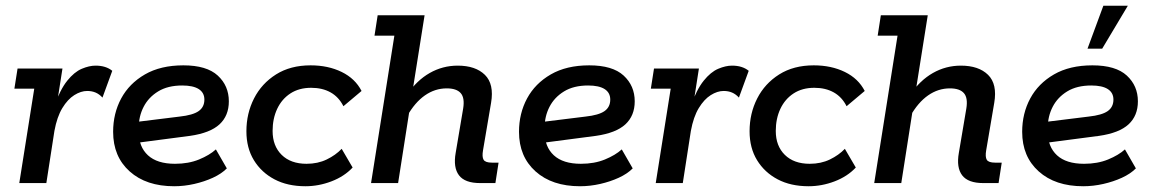

<svg xmlns="http://www.w3.org/2000/svg" viewBox="-20 -636 3999 667"><path d="M47 0 99 -328H30L41 -398H197L175 -257L168 -266Q189 -325 213.5 -355.5Q238 -386 264 -397Q290 -408 312 -408Q348 -408 370 -390L336 -297Q325 -309 312 -314.5Q299 -320 283 -320Q261 -320 238 -305.5Q215 -291 196.5 -260.5Q178 -230 169 -181L141 0Z M585 11Q488 11 430.5 -40.5Q373 -92 373 -178Q373 -242 401 -294Q429 -346 483.5 -377.5Q538 -409 617 -409Q698 -409 736.5 -373.5Q775 -338 775 -284Q775 -234 742.5 -204Q710 -174 640 -164L426 -136V-209L604 -231Q650 -236 670 -250Q690 -264 690 -290Q690 -314 670.5 -326.5Q651 -339 613 -339Q563 -339 529.5 -318.5Q496 -298 479 -265Q462 -232 462 -193V-178Q462 -126 494 -96.5Q526 -67 588 -67Q635 -67 671.5 -82Q708 -97 730 -117L768 -51Q749 -32 719.5 -18.5Q690 -5 655 3Q620 11 585 11Z M1041 11Q979 11 933.5 -13Q888 -37 862 -79.5Q836 -122 836 -180Q836 -242 862.5 -294Q889 -346 939 -377.5Q989 -409 1059 -409Q1120 -409 1167 -386Q1214 -363 1236 -320L1173 -267Q1157 -299 1128.5 -315Q1100 -331 1061 -331Q1019 -331 989 -311.5Q959 -292 943 -258Q927 -224 927 -181Q927 -129 958.5 -98Q990 -67 1045 -67Q1084 -67 1115 -82Q1146 -97 1167 -119L1205 -54Q1176 -23 1131.5 -6Q1087 11 1041 11Z M1269 0 1350 -512H1281L1292 -583H1455L1411 -306L1394 -307Q1428 -357 1473 -382.5Q1518 -408 1570 -408Q1632 -408 1664.5 -376Q1697 -344 1686 -279L1658 -114Q1654 -91 1660 -81Q1666 -71 1689 -71H1712L1701 0H1648Q1595 0 1574.5 -27Q1554 -54 1563 -105L1589 -259Q1595 -296 1580.5 -312.5Q1566 -329 1532 -329Q1491 -329 1456 -304.5Q1421 -280 1394 -232L1408 -288L1363 0Z M1995 11Q1898 11 1840.5 -40.5Q1783 -92 1783 -178Q1783 -242 1811 -294Q1839 -346 1893.5 -377.5Q1948 -409 2027 -409Q2108 -409 2146.5 -373.5Q2185 -338 2185 -284Q2185 -234 2152.5 -204Q2120 -174 2050 -164L1836 -136V-209L2014 -231Q2060 -236 2080 -250Q2100 -264 2100 -290Q2100 -314 2080.5 -326.5Q2061 -339 2023 -339Q1973 -339 1939.5 -318.5Q1906 -298 1889 -265Q1872 -232 1872 -193V-178Q1872 -126 1904 -96.5Q1936 -67 1998 -67Q2045 -67 2081.5 -82Q2118 -97 2140 -117L2178 -51Q2159 -32 2129.5 -18.5Q2100 -5 2065 3Q2030 11 1995 11Z M2258 0 2310 -328H2241L2252 -398H2408L2386 -257L2379 -266Q2400 -325 2424.5 -355.5Q2449 -386 2475 -397Q2501 -408 2523 -408Q2559 -408 2581 -390L2547 -297Q2536 -309 2523 -314.5Q2510 -320 2494 -320Q2472 -320 2449 -305.5Q2426 -291 2407.5 -260.5Q2389 -230 2380 -181L2352 0Z M2789 11Q2727 11 2681.5 -13Q2636 -37 2610 -79.5Q2584 -122 2584 -180Q2584 -242 2610.5 -294Q2637 -346 2687 -377.5Q2737 -409 2807 -409Q2868 -409 2915 -386Q2962 -363 2984 -320L2921 -267Q2905 -299 2876.5 -315Q2848 -331 2809 -331Q2767 -331 2737 -311.5Q2707 -292 2691 -258Q2675 -224 2675 -181Q2675 -129 2706.5 -98Q2738 -67 2793 -67Q2832 -67 2863 -82Q2894 -97 2915 -119L2953 -54Q2924 -23 2879.5 -6Q2835 11 2789 11Z M3017 0 3098 -512H3029L3040 -583H3203L3159 -306L3142 -307Q3176 -357 3221 -382.5Q3266 -408 3318 -408Q3380 -408 3412.5 -376Q3445 -344 3434 -279L3406 -114Q3402 -91 3408 -81Q3414 -71 3437 -71H3460L3449 0H3396Q3343 0 3322.5 -27Q3302 -54 3311 -105L3337 -259Q3343 -296 3328.5 -312.5Q3314 -329 3280 -329Q3239 -329 3204 -304.5Q3169 -280 3142 -232L3156 -288L3111 0Z M3743 11Q3646 11 3588.5 -40.5Q3531 -92 3531 -178Q3531 -242 3559 -294Q3587 -346 3641.5 -377.5Q3696 -409 3775 -409Q3856 -409 3894.5 -373.5Q3933 -338 3933 -284Q3933 -234 3900.5 -204Q3868 -174 3798 -164L3584 -136V-209L3762 -231Q3808 -236 3828 -250Q3848 -264 3848 -290Q3848 -314 3828.5 -326.5Q3809 -339 3771 -339Q3721 -339 3687.5 -318.5Q3654 -298 3637 -265Q3620 -232 3620 -193V-178Q3620 -126 3652 -96.5Q3684 -67 3746 -67Q3793 -67 3829.5 -82Q3866 -97 3888 -117L3926 -51Q3907 -32 3877.5 -18.5Q3848 -5 3813 3Q3778 11 3743 11ZM3758 -467 3813 -616H3898L3809 -467Z"/></svg>

Font: Rokkitt Medium
Style: Italic
Weight: 500
Italic angle: -9°
Designer: Vernon Adams
Foundry: Vernon Adams
Version: Version 3.103